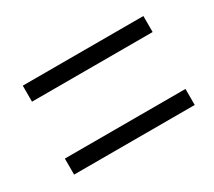

<svg xmlns="http://www.w3.org/2000/svg" viewBox="-65 -597 545 488"><g transform="rotate(-30 207.5 -352.5)"><path d="M35 -436V-483H389V-436ZM35 -222V-269H389V-222Z"/></g></svg>

Font: Noto Sans ExtraCondensed Light
Style: Italic
Weight: 300
Width: 2
Italic angle: -12°
Designer: Monotype Design Team
Foundry: Monotype Imaging Inc.
Version: Version 2.013; ttfautohint (v1.8.4.7-5d5b)